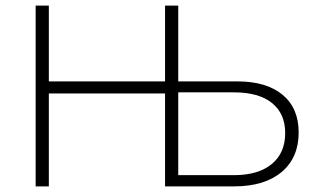

<svg xmlns="http://www.w3.org/2000/svg" viewBox="-20 -664 1119 684"><path d="M1044 -192Q1044 -102 983 -51Q922 0 814 0H568V-331H154V0H107V-644H154V-374H568V-644H615V-374H826Q929 -374 986.5 -326.5Q1044 -279 1044 -192ZM996 -190Q996 -259 949 -297Q902 -335 813 -335H615V-40H813Q900 -40 948 -79.5Q996 -119 996 -190Z"/></svg>

Font: Montserrat Ace
Style: Light
Weight: 300
Designer: Julieta Ulanovsky
Foundry: Julieta Ulanovsky
Version: Version 1